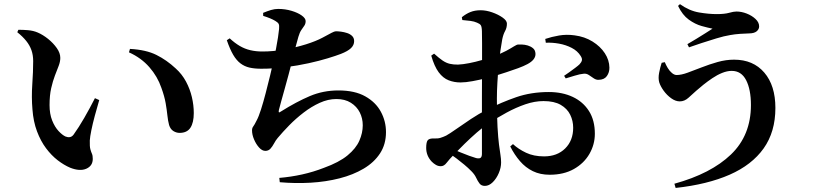

<svg xmlns="http://www.w3.org/2000/svg" viewBox="-20 -842 4040 938"><path d="M142.1 -543.5Q142.1 -572.7 133.8 -596.4Q125.6 -620.1 108.4 -641.7Q91.1 -663.4 64.5 -684.5L69.7 -696.4Q89.6 -696.8 115.9 -694.6Q142.3 -692.5 164.2 -683.1Q189.4 -672.4 214.9 -652Q240.3 -631.5 257.5 -607.1Q274.6 -582.8 274.6 -559.2Q274.6 -541 266.6 -520.1Q258.6 -499.2 248.3 -472.8Q238.1 -446.3 230.1 -411.2Q222.1 -376.1 222.1 -328.7Q222.1 -285.4 234.8 -253.6Q247.6 -221.7 265.9 -202Q284.2 -182.3 299.9 -175.1Q310.9 -170.6 321.1 -172.1Q331.3 -173.6 339.5 -184.3Q364.7 -219.3 391.5 -265.8Q418.3 -312.3 443.8 -362.4L464.8 -353.1Q453.5 -315.1 443.1 -276.1Q432.6 -237 426.2 -205.3Q419.8 -173.7 418.7 -155.7Q417.8 -125.8 421.6 -112.4Q425.5 -98.9 429.3 -90.5Q433.2 -82 433.2 -65.7Q433.2 -31.8 401.8 -17.8Q370.4 -3.9 322.8 -22.6Q292.3 -35.6 261.8 -59.1Q231.3 -82.6 205 -117.7Q178.6 -152.8 160.8 -200.3Q142.9 -247.7 138.5 -307.7Q133.4 -367 137.7 -429.5Q142.1 -491.9 142.1 -543.5ZM610 -586.3 614.9 -603.1Q693.8 -598.8 744.2 -573.6Q794.6 -548.5 838.5 -507.5Q869.4 -479.7 888.8 -443.3Q908.2 -406.9 917.4 -367.6Q926.7 -328.3 926.7 -289.7Q926.7 -242.9 910.2 -217.8Q893.7 -192.8 857.4 -192.8Q841.5 -192.8 827 -201.8Q812.5 -210.8 806.1 -231.1Q800.4 -252.4 797.7 -278.7Q795 -305 789.3 -338Q783.6 -371.1 768.4 -412.9Q749.6 -468.2 709.7 -513.8Q669.9 -559.4 610 -586.3Z M1102.2 -654.7Q1126.6 -632 1151.1 -617.6Q1175.6 -603.2 1203 -596.8Q1230.3 -590.4 1261.8 -590.4Q1315.2 -590.4 1370.6 -600.3Q1426 -610.2 1474.9 -625.5Q1523.7 -640.9 1555.5 -657.9Q1585.5 -674.1 1599.8 -681.6Q1614.2 -689.2 1620.9 -689.2Q1631.5 -689.2 1646.3 -687.3Q1661 -685.4 1675.7 -680.6Q1690.5 -675.8 1700.3 -666.2Q1710.1 -656.6 1710.1 -641.1Q1710.1 -621.6 1694.7 -606.8Q1679.4 -592 1645.1 -578.6Q1621.5 -569.5 1580.8 -557.1Q1540.2 -544.7 1487.7 -533.1Q1435.2 -521.5 1375.9 -513.8Q1316.6 -506.2 1255.9 -506.2Q1223.5 -506.2 1198.9 -511.8Q1174.4 -517.5 1154.8 -532.3Q1135.2 -547.2 1119.2 -574.3Q1103.3 -601.5 1088.1 -645.5ZM1265.8 -764.4 1265.5 -779.2Q1286.4 -787.8 1303.9 -793.1Q1321.5 -798.4 1339.1 -798.4Q1373.2 -798.4 1403.8 -789.3Q1434.4 -780.2 1453.8 -766.5Q1473.2 -752.8 1473.2 -738.9Q1473.2 -725.8 1466.7 -716.5Q1460.3 -707.2 1452.1 -695.3Q1443.9 -683.4 1437.7 -662.1Q1431 -640.1 1423.5 -610.5Q1416 -580.9 1407.2 -544.2Q1399.4 -514.1 1390.2 -478.8Q1380.9 -443.6 1371.2 -409.4Q1361.5 -375.2 1354.1 -348.1Q1346.7 -320.9 1342.6 -305.1Q1340.5 -295.6 1342.5 -293.5Q1344.5 -291.3 1353.3 -297.8Q1428.6 -345 1493.7 -372.6Q1558.9 -400.2 1633.1 -400.2Q1713.1 -400.2 1764.3 -371.4Q1815.6 -342.6 1840.6 -296.2Q1865.7 -249.8 1865.7 -196.5Q1865.7 -137.2 1836.7 -92.8Q1807.8 -48.4 1756.6 -18.1Q1705.5 12.2 1639 29.2Q1572.5 46.2 1497.6 50.6Q1422.7 54.9 1346.8 48.2L1344.5 27.1Q1401.3 22.4 1456.2 10.2Q1511.1 -2 1562.6 -22.1Q1636.5 -48.8 1677.7 -82.7Q1719 -116.7 1735.6 -154.7Q1752.2 -192.6 1752.2 -229.8Q1752.2 -263.9 1737.6 -292.9Q1723 -321.8 1694.1 -340Q1665.3 -358.2 1623.3 -358.2Q1582.8 -358.2 1542.1 -339.7Q1501.5 -321.3 1463.4 -292Q1425.2 -262.7 1393 -229.8Q1360.9 -196.9 1336.5 -167.8Q1326.9 -156.5 1318.9 -141.4Q1310.9 -126.3 1301.2 -115.6Q1291.5 -104.9 1276.2 -104.9Q1260.4 -104.9 1245.6 -121.4Q1230.8 -137.9 1221.1 -161Q1211.3 -184.1 1211.3 -205.1Q1211.3 -216.7 1217.2 -224.2Q1223.1 -231.8 1233.8 -253.5Q1243.5 -270.9 1255 -306.9Q1266.5 -342.9 1277.9 -386.8Q1289.3 -430.7 1299.5 -472.6Q1309.6 -514.6 1316.3 -544.7Q1323.3 -575.9 1328.7 -605.2Q1334.2 -634.5 1338.1 -659.2Q1342 -683.9 1343.4 -700.2Q1345.2 -718.4 1341.2 -725.5Q1337.3 -732.7 1324.6 -740.1Q1313.3 -746.8 1299.4 -752.5Q1285.5 -758.3 1265.8 -764.4Z M2238.6 -744.1 2236.3 -758Q2256.9 -774.7 2278.5 -783.3Q2300.1 -791.9 2328.2 -791.9Q2355.2 -791.9 2384.6 -781.6Q2414 -771.3 2435.2 -756.4Q2456.5 -741.4 2456.5 -726.8Q2456.5 -706.4 2447.6 -690.4Q2438.7 -674.5 2433.7 -650Q2429.7 -629.1 2424.9 -595.6Q2420.1 -562 2416.3 -521.3Q2412.4 -480.5 2410 -438.8Q2407.5 -397.1 2407.5 -360.6Q2407.5 -274.8 2410.6 -221.2Q2413.7 -167.5 2417.8 -135.7Q2421.9 -103.8 2425 -84.8Q2428.1 -65.8 2428.1 -48.4Q2428.1 -23 2416.8 3.6Q2405.6 30.1 2387.3 48.2Q2369 66.2 2348.7 66.2Q2331.7 66.2 2322.8 54.6Q2313.8 42.9 2306.2 26.4Q2298.6 9.9 2283 -5.6Q2267.2 -21.9 2248.2 -37.6Q2229.2 -53.4 2210.3 -67.8Q2191.4 -82.1 2174 -93.8L2189.5 -114.3Q2209.9 -105.8 2231.3 -96.9Q2252.6 -88 2272.3 -80.9Q2291.9 -73.8 2306.1 -69.7Q2322.4 -66.1 2328.4 -71.4Q2334.4 -76.8 2334.4 -90.3Q2334.4 -136.3 2334.4 -210.3Q2334.4 -284.3 2334.4 -372.3Q2334.4 -404.7 2334.7 -450.3Q2335.1 -496 2335.1 -544Q2335.1 -591.9 2335.1 -631.3Q2335.1 -670.8 2334.4 -689.7Q2333.6 -712.5 2328.5 -719.3Q2323.5 -726.1 2310.3 -731.3Q2296.5 -737.5 2278.9 -739.8Q2261.2 -742.1 2238.6 -744.1ZM2100.7 -579.9Q2124.8 -558.2 2142.2 -546.3Q2159.7 -534.4 2177.3 -530.3Q2194.9 -526.2 2217.5 -526.4Q2241.5 -527.4 2272.3 -533.5Q2303.2 -539.5 2334.3 -548.6Q2365.5 -557.8 2390 -566.5Q2428.5 -580.3 2452.8 -593.5Q2477.1 -606.7 2491.2 -615.7Q2505.2 -624.6 2512.3 -624.6Q2517.2 -624.6 2530.3 -624.4Q2543.5 -624.1 2558.3 -619.8Q2573.1 -615.4 2584.2 -606.2Q2595.4 -597 2596.1 -578.9Q2596.8 -550.1 2556.9 -528.8Q2538.3 -518.8 2511.3 -508.9Q2484.2 -499 2454.7 -489.4Q2425.2 -479.8 2398.3 -471.3Q2383.7 -467 2353.1 -459.4Q2322.5 -451.8 2288.6 -445.5Q2254.7 -439.2 2229.4 -439.2Q2198.9 -439.2 2171.7 -449.8Q2144.5 -460.3 2123.1 -489Q2101.8 -517.8 2086.8 -570.2ZM2159.6 -179.5Q2176.7 -188.9 2208.8 -211.5Q2240.9 -234.2 2280.4 -260.4Q2319.8 -286.6 2358.6 -306.1Q2429.4 -342.2 2502.1 -367.3Q2574.9 -392.4 2661.4 -392.4Q2727.4 -392.4 2778 -368.6Q2828.6 -344.8 2857.3 -299.6Q2886.1 -254.4 2886.1 -188.5Q2886.1 -136.3 2859.7 -90.3Q2833.2 -44.3 2783.8 -16.3Q2734.3 11.7 2665.3 11.7Q2618.9 11.7 2583.2 -5.8Q2547.4 -23.3 2520.4 -54.6Q2493.4 -85.8 2472.7 -126.6L2486.1 -138Q2512.2 -113.8 2549.8 -95.9Q2587.3 -78 2638 -78Q2702 -78 2741.1 -116.7Q2780.2 -155.5 2780.2 -217.8Q2780.2 -251.7 2765.7 -281.5Q2751.1 -311.3 2719.4 -329.7Q2687.6 -348.2 2635.1 -348.2Q2592.5 -348.2 2546.6 -332.5Q2500.7 -316.7 2455.7 -292.3Q2410.7 -267.8 2369.2 -240.6Q2341.2 -222.4 2309.5 -194.7Q2277.8 -167 2249.1 -138.8Q2220.4 -110.5 2198.7 -88Q2174.4 -63 2161.8 -46.5Q2149.3 -30 2133.7 -30Q2120.9 -30 2110 -36.2Q2099.1 -42.4 2089.2 -52.3Q2075.4 -66.9 2068.7 -83.9Q2062.1 -100.9 2062.1 -119.1Q2062.1 -148.1 2069.9 -157.2Q2077.6 -166.2 2099.7 -165.6Q2118 -164.5 2131.2 -168.4Q2144.4 -172.3 2159.6 -179.5ZM2646.5 -633.2 2643.8 -651.8Q2675 -662.4 2711.5 -668.6Q2747.9 -674.8 2787.4 -669.3Q2836.2 -663 2874.6 -639.2Q2912.9 -615.4 2934.8 -582Q2956.7 -548.6 2957.2 -511.6Q2957.5 -488.2 2944.8 -470.4Q2932.2 -452.6 2905 -452.1Q2892.5 -451.3 2880.8 -459.3Q2869 -467.3 2856.9 -475.5Q2844.7 -483.6 2831.1 -481.8Q2814.3 -480.5 2787.6 -472.3Q2761 -464.1 2743.8 -459L2735.9 -471.7Q2746.2 -478.5 2761.2 -489.2Q2776.2 -499.9 2790.6 -510.8Q2805 -521.6 2811.3 -527.9Q2820.8 -538.1 2822.8 -547.1Q2824.9 -556 2816.9 -568.5Q2801.5 -593.4 2773 -608.1Q2744.6 -622.8 2711.1 -628.8Q2677.7 -634.8 2646.5 -633.2Z M3227.8 -538.3Q3233.5 -524.3 3242.3 -509.6Q3251.2 -494.8 3262.9 -485.2Q3274.6 -475.5 3285.6 -475.5Q3308.3 -475.5 3339.6 -487Q3370.8 -498.4 3408.2 -513Q3445.7 -527.7 3486 -539.1Q3526.4 -550.5 3566.4 -550.5Q3659.8 -550.5 3713.9 -487.4Q3768.1 -424.2 3768.1 -314.6Q3768.1 -197.8 3710.7 -117Q3653.3 -36.3 3544.8 11.4Q3436.3 59.1 3280.8 76.2L3274.7 55.6Q3453.6 6.3 3551.1 -87.3Q3648.6 -181 3648.6 -329Q3648.6 -404.7 3625.2 -450.2Q3601.8 -495.7 3554.8 -495.7Q3532.5 -495.7 3508 -485.8Q3483.6 -476 3460.2 -460.1Q3436.7 -444.3 3416.1 -427.8Q3395.5 -411.2 3380.8 -398.1Q3364 -383.3 3344.2 -365Q3324.4 -346.7 3300.9 -346.7Q3280.3 -346.7 3259.1 -361.9Q3237.9 -377.2 3222.2 -398.9Q3206.6 -420.7 3200.6 -439.7Q3195 -459.8 3200.1 -486.4Q3205.2 -513 3212.5 -535.2ZM3292.6 -813.2 3301.9 -821.7Q3347.7 -789.1 3395.3 -781.1Q3442.9 -773.1 3481.3 -773.1Q3519.7 -773.1 3542 -779.4Q3564.2 -785.7 3577.7 -785.7Q3602.5 -785.7 3627.9 -775.8Q3653.4 -765.8 3671 -749.3Q3688.7 -732.8 3688.7 -713.1Q3688.7 -699.2 3676.8 -689.2Q3664.9 -679.1 3640.2 -678.8Q3623.7 -678.6 3596.6 -676.7Q3569.5 -674.8 3547.8 -670.8Q3517.5 -665.9 3479.8 -654.4Q3442.1 -642.9 3406.2 -631.2Q3370.3 -619.5 3346 -610.7L3338.2 -626.3Q3358.8 -638.3 3381.8 -652.2Q3404.9 -666.2 3425.9 -679.6Q3447 -693 3461 -702Q3439 -706.2 3407.5 -715Q3376 -723.8 3344.9 -746.2Q3313.7 -768.7 3292.6 -813.2Z"/></svg>

Font: Noto Serif TC
Style: Regular
Weight: 200
Designer: Ryoko NISHIZUKA 西塚涼子 (kana & ideographs); Frank Grießhammer (Latin, Greek & Cyrillic); Wenlong ZHANG 张文龙 (bopomofo); San
Foundry: Adobe
Version: Version 2.001;hotconv 1.1.0;makeotfexe 2.6.0